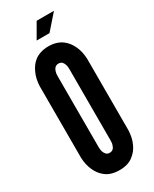

<svg xmlns="http://www.w3.org/2000/svg" viewBox="-228 -946 810 1009"><g transform="rotate(-30 177.0 -441.0)"><path d="M296 -890 217 -800H139L191 -890ZM321 -151C320 -121 314 -94 303 -71C294 -51 280 -32 260 -17C240 -1 213 8 177 8C141 8 113 -1 93 -17C73 -32 60 -51 51 -71C40 -94 34 -121 33 -151V-584C34 -613 40 -640 51 -663C60 -683 73 -703 93 -718C113 -733 141 -743 177 -743C213 -743 240 -733 260 -718C280 -703 294 -683 303 -663C314 -640 320 -613 321 -584ZM213 -584C213 -604 209 -618 199 -630C194 -635 186 -638 177 -638C158 -638 149 -624 145 -611C142 -603 141 -594 141 -584V-151C141 -130 146 -116 156 -105C161 -100 168 -97 177 -97C196 -97 205 -109 209 -124C212 -131 213 -140 213 -151Z"/></g></svg>

Font: League Gothic
Style: Regular
Weight: 400
Designer: The League of Moveable Type
Version: Version 1.560;PS 001.560;hotconv 1.0.56;makeotf.lib2.0.21325